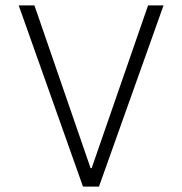

<svg xmlns="http://www.w3.org/2000/svg" viewBox="-20 -688 672 708"><path d="M286 0 49 -668H107L314 -68H318L526 -668H583L345 0Z"/></svg>

Font: Atkinson Hyperlegible Mono ExtraLight
Style: Regular
Weight: 200
Monospace: yes
Designer: Elliott Scott, Megan Eiswerth, Linus Boman, Theodore Petrosky, Letters from Sweden
Foundry: Applied Design Works, Letters from Sweden
Version: Version 2.001